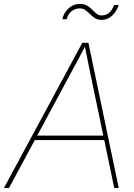

<svg xmlns="http://www.w3.org/2000/svg" viewBox="-48 -942 673 962"><path d="M-28.3 0 364.3 -727.5H395L546.9 0H524.4L406.7 -563.5Q398.9 -602.5 390.9 -641.6Q382.8 -680.7 375 -719.7H383.8Q362.8 -680.7 342.3 -641.6Q321.8 -602.5 300.3 -563.5L-2.9 0ZM119.1 -240.2 123 -262.7H482.9L479 -240.2ZM461.9 -842.3Q441.4 -842.3 427.7 -851.1Q414.1 -859.9 403.1 -871.1Q392.1 -882.3 380.4 -891.1Q368.7 -899.9 351.6 -899.9Q327.6 -899.9 310.1 -885.5Q292.5 -871.1 286.1 -845.7H263.7Q272 -878.9 296.1 -900.6Q320.3 -922.4 351.6 -922.4Q374.5 -922.4 388.9 -913.6Q403.3 -904.8 414.1 -893.6Q424.8 -882.3 435.5 -873.5Q446.3 -864.7 461.4 -864.7Q482.4 -864.7 497.8 -877Q513.2 -889.2 523.9 -917H546.9Q535.2 -882.3 512.5 -862.3Q489.7 -842.3 461.9 -842.3Z"/></svg>

Font: Inter 28pt Thin
Style: Italic
Weight: 250
Italic angle: -9.3988°
Designer: Rasmus Andersson
Foundry: rsms
Version: Version 4.001;git-66647c0bb